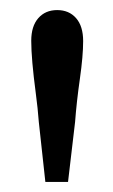

<svg xmlns="http://www.w3.org/2000/svg" viewBox="-20 -860 225 381"><path d="M42 -779Q42 -808 56 -824Q70 -840 93.5 -840Q117 -840 131 -824Q145 -808 145 -778.5Q145 -749 138.5 -703.5Q132 -658 129 -618L115 -499H70L57 -618Q55 -645 51 -675Q42 -743 42 -779Z"/></svg>

Font: Early Summer Mincho Screen
Style: Regular
Weight: 400
Designer: GuiWonder
Version: Version 1.002